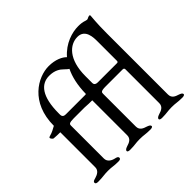

<svg xmlns="http://www.w3.org/2000/svg" viewBox="-168 -900 1096 1096"><g transform="rotate(-45 380.5 -351.5)"><path d="M719 -24C699 -30 677 -39 677 -68V-562C677 -652 683 -686 683 -698C683 -703 681 -704 677 -704C675 -704 674 -704 672 -703C667 -702 662 -699 658 -697C653 -695 648 -697 643 -698C624 -705 605 -706 590 -706C541 -706 472 -686 420 -626C402 -645 364 -664 310 -664C223 -664 90 -591 90 -402C70 -392 61 -384 31 -376C29 -375 24 -373 24 -370C24 -363 34 -353 38 -352C59 -350 77 -350 90 -350V-68C90 -41 67 -30 47 -24C33 -20 24 -18 24 -8C24 0 31 3 44 3C84 3 92 -2 127 -2C162 -2 166 3 206 3C219 3 226 0 226 -8C226 -18 217 -21 203 -24C182 -29 160 -42 160 -68V-335C160 -345 164 -352 200 -352H289C310 -350 334 -350 348 -350V-68C348 -39 325 -30 305 -24C294 -20 282 -16 282 -6C282 2 295 3 302 3C342 3 348 -2 383 -2C418 -2 424 3 464 3C471 3 484 2 484 -6C484 -16 472 -20 461 -24C441 -30 418 -39 418 -68V-332C418 -344 419 -352 458 -352H596C600 -352 607 -350 607 -342V-68C607 -39 583 -30 563 -24C552 -20 540 -16 540 -6C540 2 553 3 560 3C600 3 606 -2 641 -2C676 -2 682 3 722 3C729 3 742 2 742 -6C742 -16 730 -20 719 -24ZM607 -410C607 -403 604 -400 598 -400H443C430 -400 418 -404 418 -420V-475C418 -610 482 -666 544 -666C607 -666 607 -597 607 -566ZM185 -400C172 -400 160 -404 160 -422V-433C160 -568 206 -623 273 -623C317 -623 342 -606 359 -589C368 -581 375 -573 383 -569C362 -526 349 -471 348 -402C347 -401 345 -401 344 -400Z"/></g></svg>

Font: Garamond-Math
Style: Regular
Weight: 400
Version: Version 2019-08-16